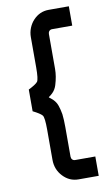

<svg xmlns="http://www.w3.org/2000/svg" viewBox="-89 -711 505 880"><g transform="rotate(-10 163.5 -270.5)"><path d="M136 -272 134 -270Q138 -267 144 -262Q150 -257 153 -254Q166 -241 172 -223.5Q178 -206 182 -183Q185 -158 185 -123V15Q185 23 190 28.5Q195 34 203 34H297V124H203Q161 124 131 92Q101 60 101 15V-126Q101 -181 93 -192Q88 -198 77 -205Q66 -212 50 -220V-321Q66 -329 77 -336Q88 -343 93 -349Q101 -360 101 -415V-556Q101 -578 109 -598Q117 -618 131 -633Q161 -665 203 -665H297V-575H203Q195 -575 190 -569.5Q185 -564 185 -556V-393Q185 -359 173 -320Q167 -300 153 -286Q145 -278 136 -272Z"/></g></svg>

Font: Sulphur Point
Style: Bold
Weight: 700
Designer: Noponies / Dale Sattler
Foundry: Noponies
Version: Version 1.000; ttfautohint (v1.8)